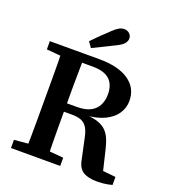

<svg xmlns="http://www.w3.org/2000/svg" viewBox="-157 -994 995 1121"><g transform="rotate(20 340.0 -433.5)"><path d="M37 0V-51L174 -63H207L343 -51V0ZM122 0Q124 -51 124.5 -102Q125 -153 125 -205Q125 -257 125 -309V-355Q125 -406 125 -458Q125 -510 124.5 -561.5Q124 -613 122 -664H258Q257 -613 256 -561Q255 -509 255 -456.5Q255 -404 255 -348V-316Q255 -261 255 -208Q255 -155 256 -103.5Q257 -52 258 0ZM576 12Q520 12 489 -7Q458 -26 449 -74L420 -209Q412 -246 398 -267Q384 -288 361.5 -296.5Q339 -305 304 -305H192V-357H317Q369 -357 401 -374Q433 -391 447.5 -421Q462 -451 462 -487Q462 -548 428 -579Q394 -610 324 -610H196V-664H344Q463 -664 528 -619Q593 -574 593 -494Q593 -452 569.5 -416Q546 -380 498 -356.5Q450 -333 375 -328V-332Q419 -331 450 -322Q481 -313 501.5 -296Q522 -279 535 -252.5Q548 -226 557 -189L596 -26L539 -63L668 -50V0Q653 4 639 6.5Q625 9 610 10.5Q595 12 576 12ZM37 -613V-664H185V-601H171ZM252 -742Q277 -768 302.5 -793Q328 -818 353 -841Q375 -862 390.5 -870.5Q406 -879 422 -879Q442 -879 455 -866.5Q468 -854 468 -837Q468 -822 457 -807Q446 -792 414 -776Q380 -759 345.5 -742Q311 -725 276 -708Z"/></g></svg>

Font: Source Serif 4 18pt SemiBold
Style: Regular
Weight: 600
Designer: Frank Grießhammer
Foundry: Adobe Systems Incorporated
Version: Version 4.004;hotconv 1.0.116;makeotfexe 2.5.65601